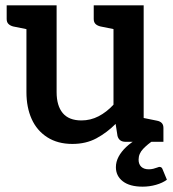

<svg xmlns="http://www.w3.org/2000/svg" viewBox="-20 -531 647 719"><path d="M251 8Q196 8 157 -17Q118 -42 98.5 -85.5Q79 -129 79 -186V-511H192V-186Q192 -135 215 -107.5Q238 -80 285 -80Q319 -80 349 -95.5Q379 -111 405 -139V-511H518V0H450Q426 0 420 -22L413 -67Q380 -34 341 -13Q302 8 251 8ZM492 0 504 -92 568 -79Q579 -77 585.5 -70.5Q592 -64 592 -52V0ZM105 -511 93 -419 29 -432Q18 -435 11.5 -441.5Q5 -448 5 -460V-511ZM432 -511 420 -419 356 -432Q344 -435 337.5 -441.5Q331 -448 331 -460V-511ZM577 94Q585 94 588 101L605 142Q589 154 564.5 161Q540 168 514 168Q466 168 440 148Q414 128 414 95Q414 75 424 56Q434 37 452.5 19.5Q471 2 495 -11L553 -4Q534 8 516.5 26Q499 44 499 67Q499 84 509 93.5Q519 103 537 103Q546 103 554 101Q562 99 568.5 96.5Q575 94 577 94Z"/></svg>

Font: Aleo SemiBold
Style: Regular
Weight: 600
Designer: Alessio Laiso
Foundry: Alessio Laiso
Version: Version 2.001;gftools[0.9.29]